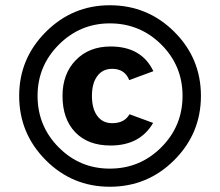

<svg xmlns="http://www.w3.org/2000/svg" viewBox="-20 -699 838 731"><path d="M563 -231Q513 -145 401 -145Q315 -145 266.5 -195.5Q218 -246 218 -334Q218 -418 268.5 -470Q319 -522 401 -522Q519 -522 564 -428L472 -394Q455 -437 407 -437Q371 -437 350.5 -409.5Q330 -382 330 -334Q330 -285 350.5 -257.5Q371 -230 407 -230Q454 -230 473 -264ZM123 -334Q123 -219 203.5 -138Q284 -57 398 -57Q513 -57 594 -138Q675 -219 675 -334Q675 -449 594 -529.5Q513 -610 398 -610Q285 -610 204 -529Q123 -448 123 -334ZM398 12Q255 12 154 -89.5Q53 -191 53 -334Q53 -476 154.5 -577.5Q256 -679 398 -679Q542 -679 643.5 -578Q745 -477 745 -334Q745 -191 643.5 -89.5Q542 12 398 12Z"/></svg>

Font: Atkinson Hyperlegible Pro
Style: Bold
Weight: 700
Designer: Elliott Scott, Megan Eiswerth, Linus Boman, Theodore Petrosky, Jacob Perez
Foundry: Braille Institute
Version: Version 1.5.1